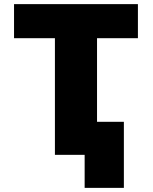

<svg xmlns="http://www.w3.org/2000/svg" viewBox="-20 -750 741 930"><path d="M580 -160V160H390V0H246V-565H48V-730H648V-565H450V-160Z"/></svg>

Font: Mplus 1p Black
Style: Regular
Weight: 900
Version: Version 1.061